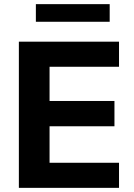

<svg xmlns="http://www.w3.org/2000/svg" viewBox="-20 -906 645 926"><path d="M71 0V-705H554V-584H219V-419H532V-297H219V-121H554V0ZM153 -801V-886H509V-801Z"/></svg>

Font: Nunito Sans ExtraBold
Style: Regular
Weight: 800
Designer: Vernon Adams
Foundry: Vernon Adams
Version: Version 3.101; ttfautohint (v1.8.4.7-5d5b);gftools[0.9.27]